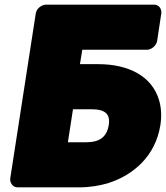

<svg xmlns="http://www.w3.org/2000/svg" viewBox="-20 -768 714 826"><path d="M613 -554C629 -554 652 -569 656 -592L674 -711C676 -727 666 -748 643 -748H178C162 -748 138 -734 134 -711L24 0C22 16 33 38 56 38H321C366 38 409 31 448 19C553 -15 649 -96 670 -230C676 -268 674 -305 664 -338C634 -439 535 -492 403 -492H324L334 -554ZM448 -231C440 -180 410 -156 351 -156H272L294 -298H373C433 -298 455 -277 448 -231Z"/></svg>

Font: Asimov Print
Style: EIt
Weight: 500
Designer: Google
Version: Version 2.000980; 2014